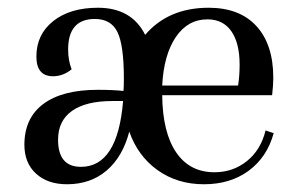

<svg xmlns="http://www.w3.org/2000/svg" viewBox="-20 -464 770 496"><path d="M153 12Q103 12 73 -15.5Q43 -43 43 -90Q43 -159 92 -195.5Q141 -232 233 -232Q272 -232 299 -229Q300 -239 300 -261Q300 -347 283.5 -381Q267 -415 225 -415Q156 -415 156 -336Q156 -308 165 -285Q143 -267 117 -267Q74 -267 74 -318Q74 -375 117.5 -409.5Q161 -444 233 -444Q320 -444 355 -374Q415 -444 519 -444Q599 -444 642.5 -396.5Q686 -349 686 -263Q686 -245 683 -218H399Q400 -122 435 -70.5Q470 -19 534 -19Q582 -19 618 -48Q654 -77 666 -127L687 -120Q670 -58 622.5 -23Q575 12 507 12Q438 12 387 -24.5Q336 -61 314 -124Q297 -59 255.5 -23.5Q214 12 153 12ZM516 -414Q465 -414 434 -368Q403 -322 399 -243H595Q599 -267 599 -297Q599 -353 577.5 -383.5Q556 -414 516 -414ZM189 -33Q284 -33 298 -203H270Q202 -203 166 -177.5Q130 -152 130 -103Q130 -33 189 -33Z"/></svg>

Font: Arapey
Style: Regular
Weight: 400
Designer: Eduardo Rodriguez Tunni
Foundry: Eduardo Rodriguez Tunni
Version: Version 4.000